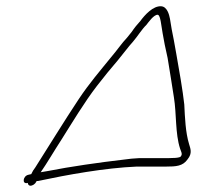

<svg xmlns="http://www.w3.org/2000/svg" viewBox="-20 -587 642 612"><path d="M109.8 -38C129.4 -66.1 153.1 -107 175.3 -141C210.4 -196.6 249.1 -261.5 288.9 -313L322.2 -355C334 -369 344.9 -382 354.9 -394C370.7 -412.8 389.9 -439 404.6 -455C418.8 -471.4 431.6 -493.2 446.9 -508C453.4 -516.2 469.8 -540 482.5 -540C489.2 -540 492.4 -518.8 493.1 -514C495.8 -493.8 500.8 -467.7 505 -445L514.3 -402C518.3 -379.8 530.8 -298.8 534.3 -277C543 -224 538.2 -161.7 554.1 -113C556.5 -105.2 562.9 -95.4 556.4 -89C555.7 -87 554.3 -86 552.3 -86C546.9 -84 535.5 -83 518.2 -83H424.2C408 -82.3 390.7 -80.7 372.4 -78C297.4 -69.4 202.2 -55.7 133.3 -42ZM95.9 -8 96.6 -10H100.6C194.8 -30 314.2 -51.7 415.4 -56H508.4C541.6 -56 562.7 -57.4 577.8 -79C594.3 -99 586.5 -114.1 582.6 -128C571.4 -164.8 569.5 -210.9 567.4 -254C563.2 -294.3 549.5 -373.9 542 -415L534.1 -459C529.6 -480.6 524.5 -507.4 521.8 -527C519.2 -541.2 512.5 -565.7 493.9 -567C467.8 -568.8 441.4 -539.2 427.3 -520C418 -510.1 407.8 -497.4 399.5 -485L385 -467C368.9 -450.3 351.6 -424.9 334.4 -405C298.4 -360.5 264.3 -321.3 230.3 -270C184.8 -201.5 136.2 -121.9 92.3 -53C87.4 -47 83.2 -40 79.6 -32L70.9 -30C52.7 -26.6 49.1 1.8 68.5 -4C69.2 1.3 71.8 4.3 76.2 5C84.6 5 91.9 -0.5 95.9 -8Z"/></svg>

Font: Take Off
Style: Drunk
Weight: 400
Foundry: Cannot Into Space Fonts
Version: Version 0.89